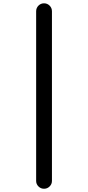

<svg xmlns="http://www.w3.org/2000/svg" viewBox="-20 -868 540 1175"><path d="M201.2 239.3V-798.8Q201.2 -819.3 215.3 -833.5Q229.5 -847.7 249.5 -847.7Q269.5 -847.7 283.7 -833.5Q297.9 -819.3 297.9 -798.8V239.3Q297.9 258.8 283.7 272.9Q269.5 287.1 249.5 287.1Q229.5 287.1 215.3 272.9Q201.2 258.8 201.2 239.3Z"/></svg>

Font: Gen Jyuu Gothic Monospace Bold
Style: Bold
Weight: 700
Designer: [Source Han Sans]
Ryoko NISHIZUKA  (kana & ideographs); Paul D. Hunt (Latin, Greek & Cyrillic); Wenlong ZHANG  (bopomofo
Version: Version 1.002.20150607